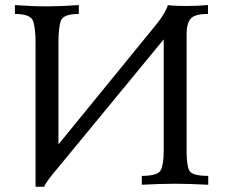

<svg xmlns="http://www.w3.org/2000/svg" viewBox="-20 -713 873 741"><path d="M150.4 7.8H117.2V-548.3Q117.2 -600.1 108.6 -629.6Q100.1 -659.2 37.6 -659.2V-693.4Q102.1 -688.5 161.6 -688.5Q213.9 -688.5 284.2 -693.4V-659.2Q222.7 -659.2 214.1 -631.1Q205.6 -603 205.6 -549.3V-155.8L584 -619.6Q618.2 -662.1 627.9 -693.4Q648.9 -689.9 699.2 -689.9Q738.8 -689.9 782.7 -693.4V-659.2Q731 -659.2 715.6 -640.6Q700.2 -622.1 700.2 -581.5V-127Q700.2 -75.7 710.4 -54.9Q720.7 -34.2 783.7 -34.2V0Q703.1 -3.9 656.2 -3.9Q601.6 -3.9 527.3 0V-34.2Q589.8 -34.2 600.8 -56.9Q611.8 -79.6 611.8 -129.9V-561L211.4 -74.7Q156.7 -11.2 150.4 7.8Z"/></svg>

Font: Almanac
Style: Regular
Weight: 400
Designer: Eden's Almanac
Version: Version 3.501;March 28, 2021;FontCreator 13.0.0.2683 64-bit